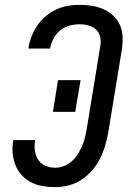

<svg xmlns="http://www.w3.org/2000/svg" viewBox="-20 -763 540 791"><path d="M207 8Q180 8 154.5 3.5Q129 -1 107 -12.5Q85 -24 68.5 -42.5Q52 -61 43 -84.5Q34 -108 32 -134Q30 -160 35 -186H125Q121 -165 123.5 -144Q126 -123 136.5 -106Q147 -89 166 -80.5Q185 -72 207 -72Q225 -72 242.5 -78.5Q260 -85 274.5 -97.5Q289 -110 299.5 -126.5Q310 -143 317.5 -160Q325 -177 329.5 -194.5Q334 -212 337 -230L393 -572Q397 -591 393 -610Q389 -629 376 -641Q363 -653 345 -658Q327 -663 307 -663Q287 -663 266.5 -657.5Q246 -652 229 -638.5Q212 -625 201.5 -606Q191 -587 187 -567Q187 -566 187 -565Q187 -564 187 -563H97Q97 -565 97.5 -566.5Q98 -568 98 -570Q102 -593 111.5 -616.5Q121 -640 135.5 -660.5Q150 -681 170 -697.5Q190 -714 213 -724.5Q236 -735 260 -739Q284 -743 307 -743Q334 -743 359 -739Q384 -735 406.5 -725Q429 -715 447 -698Q465 -681 474.5 -659Q484 -637 485 -611Q486 -585 482 -559L426 -217Q421 -190 413 -162.5Q405 -135 392 -109.5Q379 -84 359.5 -61Q340 -38 315 -22Q290 -6 262 1Q234 8 207 8ZM198 -302 219 -433H312L290 -302Z"/></svg>

Font: Iosevka SS04 Medium
Style: Italic
Weight: 500
Italic angle: -9°
Monospace: yes
Designer: Belleve Invis
Foundry: Belleve Invis
Version: Version 19.0.0; ttfautohint (v1.8.4)